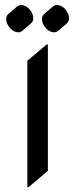

<svg xmlns="http://www.w3.org/2000/svg" viewBox="-20 -736 304 775"><path d="M209.5 -715.8Q215.3 -715.8 222.2 -713.4Q237.3 -707.5 246.1 -695.3Q258.8 -678.7 258.8 -661.6Q258.8 -648.9 248.5 -640.6L214.4 -611.3Q206.5 -605.5 198.7 -605.5Q192.9 -605.5 186 -607.9Q171.9 -613.3 162.1 -626Q149.4 -642.6 149.4 -659.7Q149.4 -672.4 159.7 -680.7L193.8 -710Q200.7 -715.8 209.5 -715.8ZM64.9 -715.8Q70.8 -715.8 77.6 -713.4Q92.8 -707.5 101.6 -695.3Q114.3 -678.7 114.3 -661.6Q114.3 -648.9 104 -640.6L69.8 -611.3Q62 -605.5 54.2 -605.5Q48.3 -605.5 41.5 -607.9Q27.3 -613.3 17.6 -626Q4.9 -642.6 4.9 -659.7Q4.9 -672.4 15.1 -680.7L49.3 -710Q56.2 -715.8 64.9 -715.8ZM90.3 19.5V-490.7L168.5 -556.6H173.3V-46.4L95.2 19.5Z"/></svg>

Font: Gothica
Style: Book
Weight: 400
Designer: Wojciech Kalinowski "wmk69" (wmk69@o2.pl)
Foundry: Wojciech Kalinowski "wmk69" (wmk69@o2.pl)
Version: Version 2.1.0; 2021-05-14